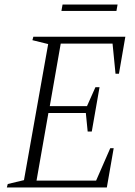

<svg xmlns="http://www.w3.org/2000/svg" viewBox="-20 -821 591 841"><path d="M10 0 14 -15 85 -32 191 -628 122 -645 126 -660H529L501 -498H486L473 -630H246L198 -356H361L398 -439H416L382 -245H364L356 -326H192L140 -30H401L463 -172H478L448 0ZM249 -773 254 -801H495L490 -773Z"/></svg>

Font: Spectral ExtraLight
Style: Italic
Weight: 275
Italic angle: -10°
Designer: Jean-Baptiste Levee
Foundry: Production Type
Version: Version 2.001